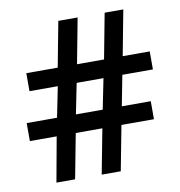

<svg xmlns="http://www.w3.org/2000/svg" viewBox="-80 -787 806 861"><g transform="rotate(-10 323.0 -356.5)"><path d="M482.9 -424.8 456.1 -286.1H587.9V-204.1H439.9L400.9 0H314L353 -204.1H231.9L192.9 0H107.9L145 -204.1H22.9V-286.1H161.1L189 -424.8H60.1V-506.8H203.1L242.2 -712.9H330.1L291 -506.8H414.1L453.1 -712.9H538.1L499 -506.8H622.1V-424.8ZM247.1 -286.1H369.1L397 -424.8H274.9Z"/></g></svg>

Font: f1_25842          
Style: Regular
Weight: 600
Foundry: Ascender Corporation
Version: Version 1.10